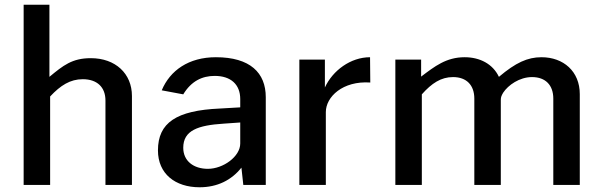

<svg xmlns="http://www.w3.org/2000/svg" viewBox="-20 -782 2545 812"><path d="M192 0V-374C236 -421 277 -447 330 -447C391 -447 426 -413 426 -357V0H538V-376C538 -471 468 -536 364 -536C285 -536 247 -505 189 -457V-762H80V0Z M824 10C899 10 959 -20 1001 -73L1009 0H1104V-371C1104 -474 1038 -540 893 -540C778 -540 699 -484 664 -400L755 -383C789 -439 835 -461 888 -461C956 -461 996 -425 996 -363V-328L910 -323C726 -315 648 -263 648 -146C648 -47 721 10 824 10ZM859 -68C799 -68 755 -101 755 -157C755 -231 818 -252 925 -259L996 -264V-175C996 -120 924 -68 859 -68Z M1358 0V-308C1358 -372 1429 -441 1546 -433L1545 -540C1463 -540 1387 -484 1354 -412V-530H1246V0Z M1764 0V-383C1806 -430 1845 -456 1896 -456C1953 -456 1986 -422 1986 -365V0H2098V-360C2098 -371 2101 -378 2108 -390C2129 -422 2177 -456 2230 -456C2287 -456 2320 -422 2320 -365V0H2432V-384C2432 -480 2363 -540 2270 -540C2211 -540 2161 -517 2090 -457C2064 -512 2009 -540 1945 -540C1867 -540 1818 -501 1761 -458V-530H1652V0Z"/></svg>

Font: Cheyenne Sans Medium
Style: Regular
Weight: 500
Designer: The Public Sans project authors (U.S. Web Design System), Libre Franklin designed by Pablo Impallari and Rodrigo Fuenzal
Foundry: The Cheyenne Sans Project Authors
Version: Version 2.007